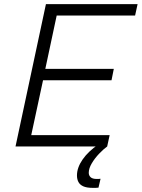

<svg xmlns="http://www.w3.org/2000/svg" viewBox="-20 -708 685 928"><path d="M55 0 202 -688H645L633 -633H254L199 -375H530L519 -320H188L131 -55H510L498 0ZM428 200Q399 200 382.5 192.5Q366 185 359 171.5Q352 158 352 140Q352 102 379.5 62.5Q407 23 456 -10L498 0Q480 13 459 35Q438 57 423.5 81.5Q409 106 409 127Q409 140 418 148.5Q427 157 448 157Q451 157 455 157Q459 157 466 156L456 199Q449 200 442 200Q435 200 428 200Z"/></svg>

Font: Saira Thin Light
Style: Italic
Weight: 300
Italic angle: -12°
Version: Version 1.101